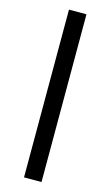

<svg xmlns="http://www.w3.org/2000/svg" viewBox="-140 -785 596 1035"><g transform="rotate(15 158.0 -268.0)"><path d="M108.9 199.7V-736.3H206.5V199.7Z"/></g></svg>

Font: Monda Medium
Style: Regular
Weight: 500
Designer: Vernon Adams
Foundry: Vernon Adams
Version: Version 2.200